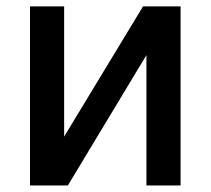

<svg xmlns="http://www.w3.org/2000/svg" viewBox="-20 -565 642 585"><path d="M175.4 -148.8 415.8 -545.5H530.2V0H426.1V-397L186.8 0H71.4V-545.5H175.4Z"/></svg>

Font: Inter UI Medium
Style: Regular
Weight: 500
Designer: Rasmus Andersson
Foundry: rsms
Version: 3.2;8d6f07862